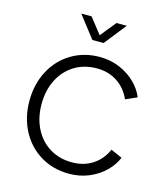

<svg xmlns="http://www.w3.org/2000/svg" viewBox="-141 -1101 1063 1222"><g transform="rotate(15 390.5 -490.5)"><path d="M66 -372Q66 -482 112.5 -570Q159 -658 241.5 -707.5Q324 -757 428 -757Q500 -757 561 -730.5Q622 -704 664.5 -661.5Q707 -619 726 -571L651 -538Q622 -605 564 -643.5Q506 -682 428 -682Q346 -682 282 -643Q218 -604 182 -533.5Q146 -463 146 -372Q146 -281 182 -210.5Q218 -140 282 -101.5Q346 -63 428 -63Q506 -63 564 -101Q622 -139 651 -206L726 -173Q707 -125 664.5 -82.5Q622 -40 561 -14Q500 12 428 12Q324 12 241.5 -37.5Q159 -87 112.5 -174.5Q66 -262 66 -372ZM241 -993H309L390 -890L473 -993H541L427 -849H353Z"/></g></svg>

Font: Evergrow Sans 
Style: Regular
Weight: 400
Foundry: 10Web
Version: Version 1.000